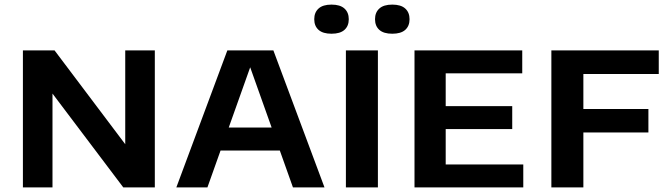

<svg xmlns="http://www.w3.org/2000/svg" viewBox="-20 -814 2912 834"><path d="M79.5 0V-595H217L545.5 -159H524V-595H652.5V0H515.5L186.5 -436H208V0Z M746 0 967.5 -595H1167.5L1389.5 0H1252.5L1059.5 -542H1074L881 0ZM903.5 -160 935 -260H1200L1230.5 -160Z M1482.5 0V-595H1621.5V0ZM1684 -667.5Q1646.5 -667.5 1627.8 -684.2Q1609 -701 1609 -730.5Q1609 -760 1627.8 -777Q1646.5 -794 1684 -794Q1721.5 -794 1740.2 -777Q1759 -760 1759 -730.5Q1759 -701 1740.2 -684.2Q1721.5 -667.5 1684 -667.5ZM1420 -667.5Q1382.5 -667.5 1363.8 -684.2Q1345 -701 1345 -730.5Q1345 -760 1363.8 -777Q1382.5 -794 1420 -794Q1457.5 -794 1476.2 -777Q1495 -760 1495 -730.5Q1495 -701 1476.2 -684.2Q1457.5 -667.5 1420 -667.5Z M1780.5 0V-595H2248.5V-495.5H1916V-99.5H2253V0ZM1855.5 -253.5V-353H2205V-253.5Z M2375 0V-595H2841.5V-492.5H2514V0ZM2458.5 -238.5V-340.5H2796.5V-238.5Z"/></svg>

Font: Encode Sans SC SemiExpanded SemiBold
Style: Regular
Weight: 600
Width: 6
Designer: Multiple Designers
Foundry: Impallari Type
Version: Version 3.002